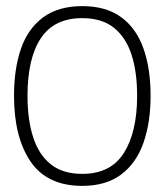

<svg xmlns="http://www.w3.org/2000/svg" viewBox="-20 -593 538 627"><path d="M248.8 14Q133.8 14 79.8 -65.5Q25.8 -145 25.8 -280Q25.8 -369 48.7 -434.5Q71.5 -500 121.1 -536.5Q170.7 -573 248.8 -573Q326 -573 375.5 -537Q425 -501 448.4 -435Q471.8 -369 471.8 -280Q471.8 -193 448.4 -126.5Q425 -60 375.5 -23Q326 14 248.8 14ZM248.7 -25.2Q341.5 -25.2 384.7 -93.7Q427.8 -162.2 427.8 -280Q427.8 -358.5 409.3 -415.1Q390.8 -471.7 351.4 -502.8Q312 -533.8 248.7 -533.8Q157 -533.8 113.4 -468.2Q69.8 -402.5 69.8 -280Q69.8 -202.3 88.3 -144.9Q106.8 -87.5 146.1 -56.3Q185.3 -25.2 248.7 -25.2Z"/></svg>

Font: Darker Grotesque Light
Style: Regular
Weight: 300
Designer: Gabriel Lam
Foundry: TypeRant
Version: Version 1.000;gftools[0.9.28]